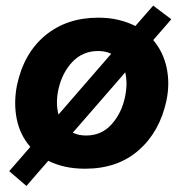

<svg xmlns="http://www.w3.org/2000/svg" viewBox="-20 -574 638 668"><path d="M72 73 12 21.5Q31.5 -1 49.8 -21.8Q68 -42.5 85.5 -63Q49.5 -104 38.2 -160.2Q27 -216.5 39 -277Q62.5 -388.5 137.2 -450.5Q212 -512.5 322 -512.5Q360 -512.5 392.2 -504.8Q424.5 -497 451 -483.5Q466.5 -501 481.8 -518.8Q497 -536.5 513 -554.5L576 -507Q559.5 -488 544 -470Q528.5 -452 513 -434.5Q548 -393.5 559.8 -338.2Q571.5 -283 559 -223.5Q535.5 -115 462.2 -51Q389 13 276 13Q238 13 206 5.8Q174 -1.5 148 -14.5Q129 7 110.2 28.8Q91.5 50.5 72 73ZM183 -262Q173 -214.5 183.5 -175.5L344 -360.5Q355.5 -373 367 -387Q347.5 -396.5 321.5 -396.5Q268 -396.5 232 -358.8Q196 -321 183 -262ZM279.5 -102.5Q333.5 -102.5 368.5 -141.8Q403.5 -181 415 -237Q425 -284.5 415.5 -322.5Q411 -316.5 406 -311L239.5 -119.5Q236 -116 233 -112.5Q253 -102.5 279.5 -102.5Z"/></svg>

Font: Commissioner
Style: Bold Italic
Weight: 700
Italic angle: -12°
Designer: Kostas Bartsokas
Foundry: Kostas Bartsokas
Version: Version 1.000; ttfautohint (v1.8.3)